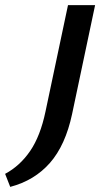

<svg xmlns="http://www.w3.org/2000/svg" viewBox="-148 -441 412 751"><path d="M30 -5 118 -421H224L134 5Q108 127 47.5 196Q-13 265 -108 290L-128 239Q-70 208 -30 149.5Q10 91 30 -5Z"/></svg>

Font: Ysabeau
Style: Bold Italic
Weight: 700
Italic angle: -12°
Designer: Christian Thalmann (Catharsis Fonts)
Version: Version 2.002